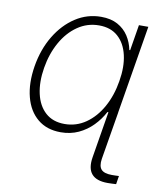

<svg xmlns="http://www.w3.org/2000/svg" viewBox="-84 -618 757 893"><g transform="rotate(10 294.0 -172.0)"><path d="M484.4 205.6Q431.6 205.6 409.2 179.4Q386.7 153.3 395.5 99.6L432.6 -125.5H476.6L439 99.6Q433.6 134.8 447.5 150.1Q461.4 165.5 497.6 165.5Q503.9 165.5 513.2 165.3Q522.5 165 531.2 164.6L524.9 204.1Q517.1 204.6 505.6 205.1Q494.1 205.6 484.4 205.6ZM228.5 11.2Q162.6 11.2 119.4 -24.7Q76.2 -60.5 59.6 -124.3Q43 -188 56.2 -270Q69.8 -352.1 107.9 -415.3Q146 -478.5 201.2 -514.4Q256.3 -550.3 321.8 -550.3Q368.2 -550.3 400.1 -532.7Q432.1 -515.1 451.2 -485.6Q470.2 -456.1 477.1 -420.9H481L501 -542.5H545.4L455.6 0H412.1L431.6 -119.1H426.8Q408.2 -83.5 379.2 -53.7Q350.1 -23.9 312.3 -6.3Q274.4 11.2 228.5 11.2ZM239.7 -29.8Q294.9 -29.8 339.8 -61Q384.8 -92.3 415 -146.7Q445.3 -201.2 456.5 -270.5Q468.3 -339.8 455.8 -393.8Q443.4 -447.8 408.9 -478.5Q374.5 -509.3 319.3 -509.3Q263.7 -509.3 218.3 -478Q172.9 -446.8 142.6 -392.6Q112.3 -338.4 101.1 -270.5Q89.8 -202.1 102.1 -147.5Q114.3 -92.8 149.2 -61.3Q184.1 -29.8 239.7 -29.8Z"/></g></svg>

Font: Inter 16pt ExtraLight
Style: Italic
Weight: 250
Italic angle: -9.3988°
Version: Version 4.001;git-66647c0bb